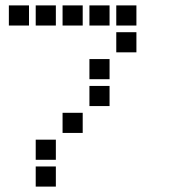

<svg xmlns="http://www.w3.org/2000/svg" viewBox="-20 -708 640 715"><path d="M14 -688Q13 -688 13 -688Q13 -688 13 -687V-614Q13 -613 13 -613Q13 -613 14 -613H87Q88 -613 88 -613Q88 -613 88 -614V-687Q88 -688 88 -688Q88 -688 87 -688ZM114 -688Q113 -688 113 -688Q113 -688 113 -687V-614Q113 -613 113 -613Q113 -613 114 -613H187Q188 -613 188 -613Q188 -613 188 -614V-687Q188 -688 188 -688Q188 -688 187 -688ZM214 -688Q213 -688 213 -688Q213 -688 213 -687V-614Q213 -613 213 -613Q213 -613 214 -613H287Q288 -613 288 -613Q288 -613 288 -614V-687Q288 -688 288 -688Q288 -688 287 -688ZM314 -688Q313 -688 313 -688Q313 -688 313 -687V-614Q313 -613 313 -613Q313 -613 314 -613H387Q388 -613 388 -613Q388 -613 388 -614V-687Q388 -688 388 -688Q388 -688 387 -688ZM414 -688Q413 -688 413 -688Q413 -688 413 -687V-614Q413 -613 413 -613Q413 -613 414 -613H487Q488 -613 488 -613Q488 -613 488 -614V-687Q488 -688 488 -688Q488 -688 487 -688ZM414 -588Q413 -588 413 -588Q413 -588 413 -587V-514Q413 -513 413 -513Q413 -513 414 -513H487Q488 -513 488 -513Q488 -513 488 -514V-587Q488 -588 488 -588Q488 -588 487 -588ZM314 -488Q313 -488 313 -488Q313 -488 313 -487V-414Q313 -413 313 -413Q313 -413 314 -413H387Q388 -413 388 -413Q388 -413 388 -414V-487Q388 -488 388 -488Q388 -488 387 -488ZM314 -388Q313 -388 313 -388Q313 -388 313 -387V-314Q313 -313 313 -313Q313 -313 314 -313H387Q388 -313 388 -313Q388 -313 388 -314V-387Q388 -388 388 -388Q388 -388 387 -388ZM214 -288Q213 -288 213 -288Q213 -288 213 -287V-214Q213 -213 213 -213Q213 -213 214 -213H287Q288 -213 288 -213Q288 -213 288 -214V-287Q288 -288 288 -288Q288 -288 287 -288ZM114 -188Q113 -188 113 -188Q113 -188 113 -187V-114Q113 -113 113 -113Q113 -113 114 -113H187Q188 -113 188 -113Q188 -113 188 -114V-187Q188 -188 188 -188Q188 -188 187 -188ZM114 -88Q113 -88 113 -88Q113 -88 113 -87V-14Q113 -13 113 -13Q113 -13 114 -13H187Q188 -13 188 -13Q188 -13 188 -14V-87Q188 -88 188 -88Q188 -88 187 -88Z"/></svg>

Font: Doto Black
Style: Bold
Weight: 700
Monospace: yes
Version: Version 1.000